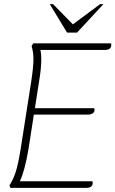

<svg xmlns="http://www.w3.org/2000/svg" viewBox="-20 -910 559 930"><path d="M519 -692Q519 -668 487 -668H176Q180 -649 180 -623Q180 -578 169 -514L149 -386H436Q438 -382 438 -379Q438 -367 429 -361Q420 -355 405 -355H144L118 -188Q99 -78 76 -32H428Q429 -29 429 -24Q429 0 397 0H30L26 -13Q46 -43 57.5 -81.5Q69 -120 80 -188L131 -514Q142 -586 142 -623Q142 -658 133 -687L141 -700H518Q519 -697 519 -692ZM221 -890H237L333 -792L465 -890H481L353 -752H305Z"/></svg>

Font: Thasadith
Style: Italic
Weight: 400
Italic angle: -9°
Designer: Cadson Demak Co.,Ltd.
Foundry: Cadson Demak Co.,Ltd.
Version: Version 1.000; ttfautohint (v1.6)